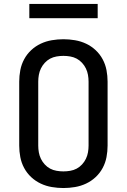

<svg xmlns="http://www.w3.org/2000/svg" viewBox="-20 -941 640 969"><path d="M300 8Q271 8 241.5 3Q212 -2 185.5 -14.5Q159 -27 137.5 -47Q116 -67 102 -93Q88 -119 82.5 -148Q77 -177 77 -206V-529Q77 -558 82.5 -587Q88 -616 102 -642Q116 -668 137.5 -688Q159 -708 185.5 -720.5Q212 -733 241.5 -738Q271 -743 300 -743Q329 -743 358.5 -738Q388 -733 414.5 -720.5Q441 -708 462.5 -688Q484 -668 498 -642Q512 -616 517.5 -587Q523 -558 523 -529V-206Q523 -177 517.5 -148Q512 -119 498 -93Q484 -67 462.5 -47Q441 -27 414.5 -14.5Q388 -2 358.5 3Q329 8 300 8ZM300 -76Q317 -76 334.5 -79Q352 -82 367 -90Q382 -98 394 -111Q406 -124 413.5 -139.5Q421 -155 424 -172Q427 -189 427 -206V-529Q427 -546 424 -563Q421 -580 413.5 -595.5Q406 -611 394 -624Q382 -637 367 -645Q352 -653 334.5 -656Q317 -659 300 -659Q283 -659 265.5 -656Q248 -653 233 -645Q218 -637 206 -624Q194 -611 186.5 -595.5Q179 -580 176 -563Q173 -546 173 -529V-206Q173 -189 176 -172Q179 -155 186.5 -139.5Q194 -124 206 -111Q218 -98 233 -90Q248 -82 265.5 -79Q283 -76 300 -76ZM128 -849V-921H473V-849Z"/></svg>

Font: Iosevka Fixed Curly Md Ex
Style: Regular
Weight: 500
Width: 7
Monospace: yes
Designer: Belleve Invis
Foundry: Belleve Invis
Version: Version 30.1.2